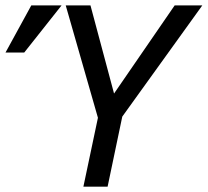

<svg xmlns="http://www.w3.org/2000/svg" viewBox="-20 -696 774 716"><path d="M436 -261.2 381.3 0H291L345.2 -256.8L225.1 -675.8H317.4L405.3 -347.2L631.3 -675.8H734.4ZM209.5 -675.8 70.3 -500H0.5L96.7 -675.8Z"/></svg>

Font: Lorenzo Sans
Style: Italic
Weight: 400
Italic angle: -12°
Foundry: Intel Corporation
Version: Version 1.00; ttfautohint (v1.5)